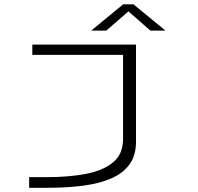

<svg xmlns="http://www.w3.org/2000/svg" viewBox="-20 -712 940 912"><path d="M118.5 180V129.5H202.5Q307 129.5 388.8 113.8Q470.5 98 517.5 58.8Q564.5 19.5 564.5 -51.5V-451.5H133.5V-500H626V-38.5Q626 26.5 595.2 68.8Q564.5 111 508.2 135.5Q452 160 375.2 170Q298.5 180 206.5 180ZM413 -566.5 565 -691.5H614L766 -566.5H694.5L590 -658L484.5 -566.5Z"/></svg>

Font: Trispace Expanded ExtraLight
Style: Regular
Weight: 200
Width: 7
Designer: Tyler Finck
Foundry: Etcetera Type Company
Version: Version 1.210; ttfautohint (v1.8.3)